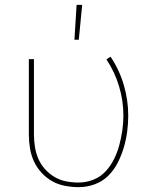

<svg xmlns="http://www.w3.org/2000/svg" viewBox="-20 -764 640 792"><path d="M304 8Q276 8 247.5 2.5Q219 -3 194.5 -17Q170 -31 150.5 -52.5Q131 -74 119.5 -99.5Q108 -125 103.5 -153.5Q99 -182 99 -210V-520H120V-210Q120 -184 124 -158.5Q128 -133 138 -109.5Q148 -86 165.5 -66.5Q183 -47 205 -34Q227 -21 252.5 -16Q278 -11 304 -11Q335 -11 364.5 -22.5Q394 -34 415 -56.5Q436 -79 450 -107Q464 -135 472 -165Q480 -195 484.5 -225.5Q489 -256 489 -287Q489 -349 471 -408.5Q453 -468 419 -519L436 -530Q472 -477 490.5 -414Q509 -351 509 -287Q509 -254 504.5 -220.5Q500 -187 490.5 -155Q481 -123 465.5 -92.5Q450 -62 426 -38.5Q402 -15 370 -3.5Q338 8 304 8ZM287 -600 296 -744H319L305 -600Z"/></svg>

Font: Iosevka Thin Extended
Style: Regular
Weight: 100
Width: 7
Monospace: yes
Designer: Belleve Invis
Foundry: Belleve Invis
Version: Version 32.5.0; ttfautohint (v1.8.4)